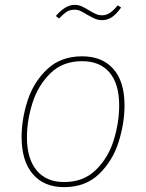

<svg xmlns="http://www.w3.org/2000/svg" viewBox="-20 -761 601 791"><path d="M69 -196Q69 -271 94 -347.5Q119 -424 175 -476.5Q231 -529 318 -529Q401 -529 447 -477Q493 -425 493 -327Q493 -253 468.5 -175.5Q444 -98 388 -44Q332 10 244 10Q161 10 115 -44Q69 -98 69 -196ZM471 -327Q471 -415 431.5 -462Q392 -509 318 -509Q238 -509 187 -458.5Q136 -408 113.5 -336Q91 -264 91 -195Q91 -107 131 -59Q171 -11 244 -11Q324 -11 375 -61Q426 -111 448.5 -183.5Q471 -256 471 -327ZM338 -701Q322 -711 311 -716Q300 -721 288 -721Q269 -721 256.5 -713.5Q244 -706 223 -685L210 -695Q230 -718 249 -729.5Q268 -741 288 -741Q302 -741 314 -736Q326 -731 344 -720Q362 -709 374.5 -703.5Q387 -698 401 -698Q417 -698 432 -707.5Q447 -717 465 -739L479 -730Q459 -702 440.5 -690Q422 -678 401 -678Q385 -678 372 -683.5Q359 -689 338 -701Z"/></svg>

Font: Fira Sans Thin
Style: Italic
Weight: 250
Italic angle: -8°
Designer: Carrois Corporate & Edenspiekermann AG
Foundry: Carrois Corporate GbR & Edenspiekermann AG
Version: Version 4.203